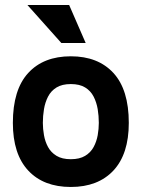

<svg xmlns="http://www.w3.org/2000/svg" viewBox="-20 -734 564 764"><path d="M255.2 -714 321 -562.8H224.2L89.2 -714ZM31.2 -245Q31.2 -377 92.2 -443.5Q153.2 -510 261.8 -510Q370.2 -510 431.4 -443.5Q492.5 -377 492.5 -245Q492.5 -121 431.4 -55.5Q370.2 10 261.8 10Q153.2 10 92.2 -55.5Q31.2 -121 31.2 -245ZM261.8 -100.5Q296.8 -100.5 318.8 -113.9Q340.8 -127.2 352.5 -148.9Q364.2 -170.5 368.8 -196Q373.2 -221.5 373.2 -245Q373.2 -272.5 368.8 -299.6Q364.2 -326.8 352.5 -349.6Q340.8 -372.5 318.8 -386Q296.8 -399.5 261.8 -399.5Q227 -399.5 205 -386Q183 -372.5 171.2 -349.6Q159.5 -326.8 155 -299.6Q150.5 -272.5 150.5 -245Q150.5 -221.5 155 -196Q159.5 -170.5 171.2 -148.9Q183 -127.2 205 -113.9Q227 -100.5 261.8 -100.5Z"/></svg>

Font: Haskoy
Style: Regular
Weight: 400
Designer: Ertekin Erdin
Foundry: Ertekin Erdin
Version: Version 1.500